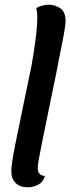

<svg xmlns="http://www.w3.org/2000/svg" viewBox="-20 -774 298 814"><path d="M97 20Q65 20 46.5 2Q28 -16 28 -48Q28 -64 32 -90.5Q36 -117 45.5 -165.5Q55 -214 72 -294.5Q89 -375 114 -498Q124 -554 131 -609Q138 -664 138 -701Q138 -724 134 -740Q144 -746 158 -750Q172 -754 187 -754Q213 -754 235.5 -739Q258 -724 258 -684Q258 -676 254.5 -652Q251 -628 244.5 -596Q238 -564 231.5 -531Q225 -498 220 -471Q196 -355 181 -281.5Q166 -208 157.5 -166Q149 -124 145.5 -104Q142 -84 141 -76Q140 -68 140 -62Q140 -30 170 -28Q164 -3 143 8.5Q122 20 97 20Z"/></svg>

Font: Sansita Swashed
Style: Regular
Weight: 400
Designer: Pablo Cosgaya
Foundry: Omnibus-Type
Version: Version 1.003; ttfautohint (v1.8.3)